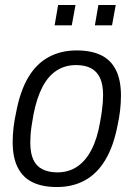

<svg xmlns="http://www.w3.org/2000/svg" viewBox="-20 -741 538 773"><path d="M209 12Q151 12 111.5 -7Q72 -26 51.5 -66.5Q31 -107 31 -169Q31 -197 34.5 -227.5Q38 -258 45 -289Q61 -374 93.5 -429Q126 -484 175.5 -511Q225 -538 289 -538Q347 -538 386.5 -519Q426 -500 446.5 -459.5Q467 -419 467 -356Q467 -327 463.5 -296.5Q460 -266 453 -235Q437 -152 404 -97Q371 -42 322 -15Q273 12 209 12ZM211 -47Q256 -47 290.5 -70Q325 -93 348.5 -138.5Q372 -184 383 -250Q388 -277 390.5 -296.5Q393 -316 394 -331Q395 -346 395 -359Q395 -401 382.5 -427.5Q370 -454 346 -466.5Q322 -479 286 -479Q242 -479 208 -457Q174 -435 151 -391Q128 -347 115 -281Q110 -254 107 -233Q104 -212 103 -196.5Q102 -181 102 -167Q102 -125 114 -98.5Q126 -72 151 -59.5Q176 -47 211 -47ZM200 -639 214 -721H284L269 -639ZM362 -639 376 -721H446L431 -639Z"/></svg>

Font: Archivo SemiCondensed Light
Style: Italic
Weight: 300
Width: 4
Italic angle: -10°
Designer: Hector Gatti
Foundry: Omnibus-Type
Version: Version 2.001